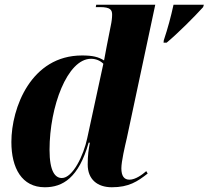

<svg xmlns="http://www.w3.org/2000/svg" viewBox="-20 -780 880 810"><path d="M671 -610 670 -600H683C729 -638 800 -709 837 -750L840 -760H712C701 -709 688 -661 671 -610ZM169 10C245 10 312 -30 354 -178H359C354 -149 350 -127 350 -86C350 -23 391 10 452 10C523 10 560 -14 603 -48L597 -58C581 -44 552 -22 526 -22C504 -22 492 -37 492 -70C492 -99 507 -163 515 -197L635 -760H386L384 -750H402C446 -750 453 -738 453 -718C453 -705 451 -688 447 -670L430 -584C428 -572 422 -542 419 -525C395 -540 371 -546 326 -546C111 -546 28 -325 28 -181C28 -71 72 10 169 10ZM241 -29C213 -29 189 -56 189 -148C189 -330 264 -532 364 -532C385 -532 403 -524 416 -511L348 -197C333 -125 287 -29 241 -29Z"/></svg>

Font: Noto Serif Display SemiCondensed ExtraBold
Style: Italic
Weight: 800
Width: 4
Italic angle: -12°
Designer: Monotype Design Team
Foundry: Monotype Imaging Inc.
Version: Version 2.009